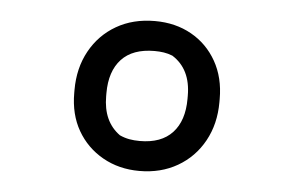

<svg xmlns="http://www.w3.org/2000/svg" viewBox="-35 -757 671 437"><g transform="rotate(5 300.0 -538.5)"><path d="M303 -710Q350 -710 386.5 -689.5Q423 -669 444 -632Q465 -595 465 -546V-539Q465 -489 443.5 -450Q422 -411 384 -389Q346 -367 297 -367Q250 -367 213 -388Q176 -409 155 -445.5Q134 -482 134 -531V-538Q134 -588 155.5 -627Q177 -666 215 -688Q253 -710 303 -710ZM292 -435Q341 -435 366.5 -462.5Q392 -490 392 -540V-547Q392 -608 349 -635Q339 -639 329 -640.5Q319 -642 308 -642Q258 -642 232.5 -614.5Q207 -587 207 -537V-530Q207 -472 246 -444Q257 -439 268 -437Q279 -435 292 -435Z"/></g></svg>

Font: Recursive Monospace Casual
Style: Regular
Weight: 400
Version: Version 1.047